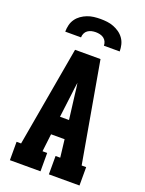

<svg xmlns="http://www.w3.org/2000/svg" viewBox="-174 -1037 848 1120"><g transform="rotate(20 250.0 -477.5)"><path d="M34 0V-114H62L128 -490L171 -735H329L415 -245L438 -114H466V0H276V-114H305L292 -224H208L195 -114H224V0ZM222 -338H278L259 -490Q257 -507 255 -524.5Q253 -542 250 -559Q247 -542 245 -524.5Q243 -507 241 -490ZM81 -815Q81 -836 86 -856.5Q91 -877 103 -894Q115 -911 132 -923Q149 -935 168.5 -942.5Q188 -950 208.5 -952.5Q229 -955 250 -955Q271 -955 291.5 -952.5Q312 -950 331.5 -942.5Q351 -935 368 -923Q385 -911 397 -894Q409 -877 414 -856.5Q419 -836 419 -815H321Q321 -828 315.5 -840Q310 -852 299.5 -859.5Q289 -867 276 -870Q263 -873 250 -873Q237 -873 224 -870Q211 -867 200.5 -859.5Q190 -852 184.5 -840Q179 -828 179 -815Z"/></g></svg>

Font: Iosevka Slab Heavy
Style: Regular
Weight: 900
Monospace: yes
Designer: Belleve Invis
Foundry: Belleve Invis
Version: Version 11.1.0; ttfautohint (v1.8.3)